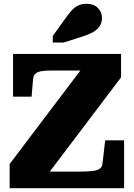

<svg xmlns="http://www.w3.org/2000/svg" viewBox="-20 -995 710 1015"><path d="M253 -622Q230 -622 212.5 -620.5Q195 -619 182.5 -614.5Q170 -610 163.5 -601.5Q157 -593 155 -579L147 -484H49V-710H620V-586L198 -28L162 -88H409Q448 -88 472.5 -91.5Q497 -95 508.5 -104Q520 -113 522 -131L536 -253H636V0H31V-128L441 -670L471 -622ZM326 -898 259 -805V-770H316L416 -802Q451 -813 474 -826.5Q497 -840 508 -858Q519 -876 519 -900Q519 -932 497 -953.5Q475 -975 438 -975Q412 -975 392.5 -965.5Q373 -956 357.5 -938.5Q342 -921 326 -898Z"/></svg>

Font: Roboto Serif 20pt ExtraBold
Style: Regular
Weight: 800
Version: Version 1.008